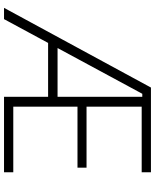

<svg xmlns="http://www.w3.org/2000/svg" viewBox="72 -842 770 954"><g transform="rotate(90 457.0 -365.0)"><path d="M19 0 415 -730H836V-684H510V-410H813V-365H510V-46H836V0H461V-687H446L75 0ZM175 -219V-266H487V-219Z"/></g></svg>

Font: M PLUS 2 Light
Style: Regular
Weight: 300
Designer: Coji Morishita
Foundry: UNDERFOREST DESIGN
Version: Version 1.001